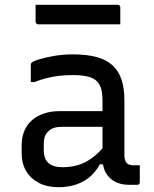

<svg xmlns="http://www.w3.org/2000/svg" viewBox="-20 -768 640 798"><path d="M497 -351Q497 -323 497 -295Q497 -267 497 -238.5Q497 -210 497 -182Q497 -154 497 -126Q497 -113 499.5 -104Q502 -95 507 -90Q512 -85 519 -83Q526 -81 536 -81Q538 -81 540.5 -81Q543 -81 546 -81H561Q561 -63 561 -46Q561 -29 561 -11Q561 -5 558 -2.5Q555 0 550 0Q545 0 534.5 0Q524 0 515 0Q492 0 472 -7Q452 -14 437 -28Q422 -42 414 -62.5Q406 -83 406 -111Q406 -146 406 -183.5Q406 -221 406 -256Q406 -272 406 -288Q406 -304 406 -320Q406 -336 406 -352Q406 -392 394.5 -414.5Q383 -437 356 -446.5Q329 -456 283 -456Q254 -456 227 -453Q200 -450 174.5 -443.5Q149 -437 123 -427H108Q108 -445 108 -463Q108 -481 108 -499Q108 -502 109 -504Q110 -506 111 -507Q116 -513 141.5 -521Q167 -529 204.5 -535.5Q242 -542 283 -542Q339 -542 379.5 -531.5Q420 -521 446 -498Q472 -475 484.5 -439Q497 -403 497 -351ZM162 -142Q162 -108 181.5 -90.5Q201 -73 240 -73Q274 -73 304.5 -82Q335 -91 364 -112.5Q393 -134 424 -172V-85H395Q378 -54 353.5 -33Q329 -12 296 -1Q263 10 223 10Q176 10 142 -7.5Q108 -25 89 -56.5Q70 -88 70 -132V-164Q70 -197 81 -223.5Q92 -250 112.5 -268Q133 -286 162 -296Q191 -306 227 -306Q262 -306 294.5 -306Q327 -306 359 -306Q391 -306 424 -306Q433 -306 436.5 -295.5Q440 -285 441 -270Q442 -255 442 -241Q405 -241 373.5 -241Q342 -241 310 -241Q278 -241 240 -241Q219 -241 204.5 -236.5Q190 -232 180 -221Q171 -213 166.5 -200.5Q162 -188 162 -172ZM128 -748H469Q474 -748 477 -745Q480 -742 480 -737Q480 -725 480 -713.5Q480 -702 480 -691Q480 -680 480 -667H139Q136 -667 133.5 -668.5Q131 -670 129.5 -672.5Q128 -675 128 -678Q128 -691 128 -702Q128 -713 128 -724.5Q128 -736 128 -748Z"/></svg>

Font: Rec Mono Linear
Style: Regular
Weight: 400
Monospace: yes
Version: Version 1.085; ttfautohint (v1.8.4.7-5d5b)